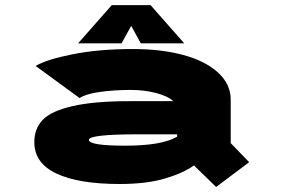

<svg xmlns="http://www.w3.org/2000/svg" viewBox="-20 -702 1090 744"><path d="M694 -534H525.5L488.5 -602L451 -534H282.5L413 -682H563.5ZM494.5 -512Q604.5 -512 690 -489Q775.5 -466 824.8 -421Q874 -376 874 -315.5V-147.5L945.5 -73.5L817.5 22.5L731.5 -61Q691 -31.5 619.2 -10.2Q547.5 11 444 11Q284.5 11 198.8 -29.5Q113 -70 113 -151Q113 -204 146 -238Q179 -272 262 -291Q345 -310 483 -310H651.5Q630 -330 584.2 -341.8Q538.5 -353.5 486.5 -353.5Q422.5 -353.5 367.2 -345.8Q312 -338 288.5 -322L118 -446.5Q160 -471.5 261.8 -491.8Q363.5 -512 494.5 -512ZM666.5 -172.5V-181.5H514Q324.5 -181.5 324.5 -160Q324.5 -137.5 466 -137.5Q607.5 -137.5 666.5 -172.5Z"/></svg>

Font: League Mono Extended ExtraBold
Style: Regular
Weight: 800
Width: 9
Designer: Tyler Finck
Foundry: The League of Moveable Type / Tyler Finck
Version: Version 2.210